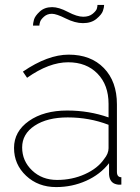

<svg xmlns="http://www.w3.org/2000/svg" viewBox="-20 -750 570 780"><path d="M191 -694Q172 -694 159 -682.5Q146 -671 143 -661.5Q140 -652 140 -646H114Q114 -655 118 -670Q122 -685 141.5 -703Q161 -721 192 -721Q219 -721 256 -701.5Q293 -682 318 -682Q342 -682 356.5 -694Q371 -706 373.5 -715Q376 -724 376 -730H403Q403 -720 398 -705.5Q393 -691 372 -673.5Q351 -656 317 -656Q285 -656 247 -675Q209 -694 191 -694ZM253 -301Q342 -301 421 -273V-328Q421 -405 376 -451Q331 -497 257 -497Q179 -497 90 -434L73 -459Q174 -528 259 -528Q349 -528 402 -473.5Q455 -419 455 -326V-52Q455 -30 473 -30V0Q459 1 454 -1Q425 -7 423 -42V-87Q387 -41 330 -15.5Q273 10 208 10Q135 10 86 -36Q37 -82 37 -149Q37 -216 97.5 -258.5Q158 -301 253 -301ZM403 -104Q421 -126 421 -148V-243Q343 -273 255 -273Q172 -273 121 -239.5Q70 -206 70 -151Q70 -96 110.5 -57.5Q151 -19 212 -19Q273 -19 325 -42.5Q377 -66 403 -104Z"/></svg>

Font: Raleway-v4020 ExtraLight
Style: Regular
Weight: 275
Designer: Matt McInerney, Pablo Impallari, Rodrigo Fuenzalida
Foundry: Matt McInerney, Pablo Impallari, Rodrigo Fuenzalida
Version: Version 4.020;PS 004.020;hotconv 1.0.88;makeotf.lib2.5.64775